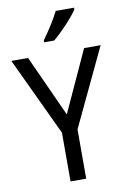

<svg xmlns="http://www.w3.org/2000/svg" viewBox="-101 -1004 705 1063"><g transform="rotate(-10 251.0 -472.0)"><path d="M393 -934V-944H290C268 -899 229 -839 197 -795V-784H253C298 -820 368 -895 393 -934ZM251 -369 94 -714H0L207 -274V0H295V-277L502 -714H409Z"/></g></svg>

Font: Noto Sans Sinhala UI SemiCondensed
Style: Regular
Weight: 400
Width: 4
Designer: Jelle Bosma - Monotype Design Team
Foundry: Monotype Imaging Inc.
Version: Version 2.006